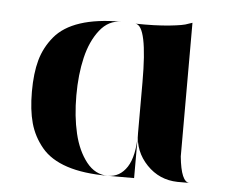

<svg xmlns="http://www.w3.org/2000/svg" viewBox="-40 -481 615 525"><g transform="rotate(5 268.0 -218.5)"><path d="M498 0H465Q415 -1 380.5 -37Q346 -73 346 -123V-263Q346 -418 313 -421L346 -420L313 -421Q367 -420 406 -424Q445 -428 456 -433L468 -437V-70Q475 0 498 0ZM274 0Q207 0 161.5 -15Q116 -30 91.5 -59.5Q67 -89 57 -125Q47 -161 47 -211.5Q47 -262 57 -298Q67 -334 91.5 -363.5Q116 -393 161.5 -408Q207 -423 274 -423Q239 -423 215 -392.5Q191 -362 180 -315.5Q169 -269 169 -211.5Q169 -154 180 -107.5Q191 -61 215 -30.5Q239 0 274 0ZM274 0Q307 0 326.5 -30Q346 -60 346 -122V0Z"/></g></svg>

Font: Oscilla
Style: Regular
Weight: 400
Designer: Ryan Lin
Version: Version 1.0